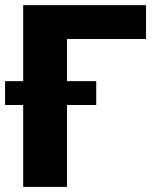

<svg xmlns="http://www.w3.org/2000/svg" viewBox="-38 -731 616 751"><path d="M338.4 -320.3H224.1V0H52.7V-320.3H-18.1V-413.6H52.7V-710.9H533.2V-578.6H224.1V-413.6H338.4Z"/></svg>

Font: Roboto
Style: Regular
Weight: 900
Designer: Google
Version: Version 2.001171; 2014